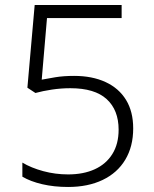

<svg xmlns="http://www.w3.org/2000/svg" viewBox="-20 -734 611 764"><path d="M275 -432Q347 -432 400 -407.5Q453 -383 481.5 -336.5Q510 -290 510 -223Q510 -151 478.5 -98.5Q447 -46 388.5 -18Q330 10 251 10Q195 10 148 -1Q101 -12 69 -31V-87Q104 -66 152 -53Q200 -40 251 -40Q312 -40 357 -60.5Q402 -81 427 -121Q452 -161 452 -218Q452 -296 404.5 -339.5Q357 -383 260 -383Q223 -383 186.5 -377.5Q150 -372 121 -364L89 -385L118 -714H464V-662H167L146 -417Q167 -421 199.5 -426.5Q232 -432 275 -432Z"/></svg>

Font: Noto Sans Georgian Light
Style: Regular
Weight: 300
Version: Version 2.002